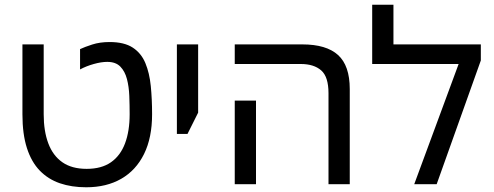

<svg xmlns="http://www.w3.org/2000/svg" viewBox="-20 -780 2091 813"><path d="M345 13Q283 13 233.5 -4Q184 -21 148.5 -57.5Q113 -94 94 -153Q75 -212 75 -296V-592H165V-296Q165 -225 184.5 -173Q204 -121 244 -93Q284 -65 347 -65Q410 -65 450 -93Q490 -121 509.5 -173Q529 -225 529 -296Q529 -335 527.5 -374Q526 -413 517.5 -445.5Q509 -478 489.5 -498Q470 -518 434 -518Q409 -518 377 -509Q345 -500 319 -486V-572Q338 -581 370.5 -591.5Q403 -602 444 -602Q506 -602 542 -578.5Q578 -555 595.5 -513Q613 -471 618.5 -415.5Q624 -360 624 -296Q624 -197 590 -128Q556 -59 493.5 -23Q431 13 345 13Z M729 -213V-592H819V-303L774 -213Z M1371 0V-385Q1371 -455 1340 -482Q1309 -509 1254 -509H974V-592H1260Q1362 -592 1411.5 -547Q1461 -502 1461 -403V0ZM974 0V-354H1064V0Z M1646 -592H2016V-524L1829 0H1734L1922 -509H1556V-760H1646Z"/></svg>

Font: Noto Sans Hebrew
Style: Regular
Weight: 400
Designer: Monotype Design Team
Foundry: Monotype Imaging Inc.
Version: Version 2.003;January 10, 2023;FontCreator 14.0.0.2877 64-bi